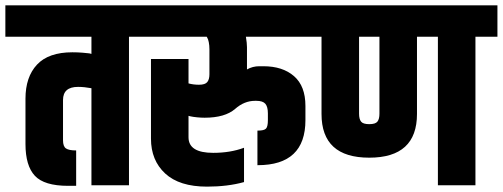

<svg xmlns="http://www.w3.org/2000/svg" viewBox="-60 -691 1875 716"><path d="M35 -323Q35 -404 78 -450Q121 -496 210 -496Q230 -496 247.5 -494.5Q265 -493 273 -492L281 -490V-554H-40V-671H503V-554H421V0H281V-362Q254 -367 231 -367Q175 -367 175 -318V-168Q175 -145 186 -137.5Q197 -130 224 -130V2H194Q105 2 70 -35.5Q35 -73 35 -154Z M817 -285Q779 -252 703 -252Q690 -252 675 -253.5Q660 -255 651 -257L643 -259V-179Q643 -121 735 -121Q799 -121 850 -140V-12Q789 5 712 5Q609 5 556 -44Q503 -93 503 -174V-471H643V-380Q661 -375 682 -375Q705 -375 713 -385Q721 -395 721 -414V-507Q721 -522 718.5 -534Q716 -546 713 -550L711 -554H423V-671H1144V-554H857Q861 -530 861 -515V-432Q882 -444 907 -444H922Q994 -444 1036.5 -407Q1079 -370 1079 -296V-243Q1079 -75 901 -75H900V-204H902Q925 -204 932 -211.5Q939 -219 939 -243V-268Q939 -293 929.5 -304Q920 -315 896 -315H891Q851 -315 817 -285Z M1495 -266Q1495 -103 1317 -103Q1139 -103 1139 -266V-554H1064V-671H1795V-554H1713V0H1573V-554H1495ZM1355 -554H1279V-267Q1279 -247 1286.5 -237.5Q1294 -228 1317 -228Q1340 -228 1347.5 -237.5Q1355 -247 1355 -267Z"/></svg>

Font: Khand Black
Style: Regular
Weight: 900
Designer: Sanchit Sawaria and Jyotish Sonowal (Devanagari), Satya Rajpurohit (Latin)
Foundry: Indian Type Foundry
Version: Version 2.000;PS 1.0;hotconv 1.0.79;makeotf.lib2.5.61930